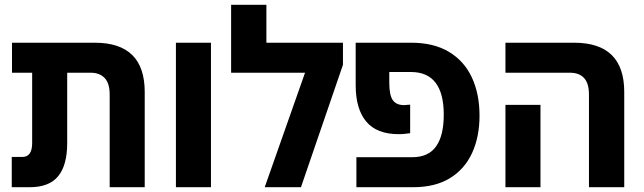

<svg xmlns="http://www.w3.org/2000/svg" viewBox="-20 -780 2685 800"><path d="M29 0V-126H73Q114 -126 114 -184V-477H30V-602H375Q583 -602 583 -397V0H437V-386Q437 -433 416 -455Q395 -477 358 -477H260V-184Q260 -92 222.5 -46Q185 0 104 0Z M713 0V-602H859V0Z M1090 -602H1409V-510L1234 0H1083L1251 -477H943V-760H1090Z M1465 0V-125H1698Q1765 -125 1797 -170Q1829 -215 1829 -302Q1829 -480 1692 -480H1602V-436Q1602 -384 1616.5 -363Q1631 -342 1664 -342Q1671 -342 1676.5 -343Q1682 -344 1689 -344V-225Q1679 -224 1668 -222.5Q1657 -221 1641 -221Q1550 -221 1506 -273.5Q1462 -326 1462 -425V-602H1694Q1787 -602 1850.5 -564Q1914 -526 1946 -457.5Q1978 -389 1978 -298Q1978 -210 1947 -142.5Q1916 -75 1854.5 -37.5Q1793 0 1702 0Z M2434 0V-386Q2434 -433 2413.5 -455Q2393 -477 2355 -477H2086V-602H2372Q2581 -602 2581 -397V0ZM2086 0V-343H2232V0Z"/></svg>

Font: Noto Sans Hebrew SemiCondensed
Style: Bold
Weight: 700
Width: 4
Designer: Monotype Design Team
Foundry: Monotype Imaging Inc.
Version: Version 2.004; ttfautohint (v1.8.4.7-5d5b)